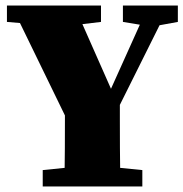

<svg xmlns="http://www.w3.org/2000/svg" viewBox="-20 -672 661 692"><path d="M555 -581 412 -294V-242Q412 -125 413 -67L493 -59V0H134V-59L213 -67Q214 -123 214 -241V-256L52 -589L5 -593V-652H344V-593L277 -585L380 -352L484 -583L423 -593V-652H621V-593Z"/></svg>

Font: TypoPRO Source Serif Pro
Style: Regular
Weight: 900
Designer: Frank Grießhammer
Foundry: Adobe Systems Incorporated
Version: Version 1.017;PS 1.0;hotconv 1.0.79;makeotf.lib2.5.61930